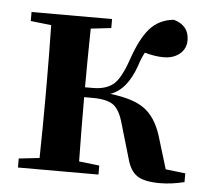

<svg xmlns="http://www.w3.org/2000/svg" viewBox="-45 -599 716 658"><g transform="rotate(5 313.0 -270.0)"><path d="M544 -38 612 -30V0Q568 11 528 11Q474 11 449.5 -5.5Q425 -22 414 -64L380 -180Q367 -228 344.5 -244Q322 -260 273 -260H244Q244 -153 246 -39L316 -31V0H39V-31L110 -39Q112 -153 112 -235V-300Q112 -382 110 -496L39 -504V-535H316V-504L246 -496Q244 -384 244 -294H271Q314 -294 339.5 -313.5Q365 -333 388 -399Q414 -476 445.5 -511Q477 -546 527 -551Q580 -536 580 -485Q580 -456 558.5 -438Q537 -420 503 -420Q473 -420 438 -430Q427 -410 419 -384Q389 -298 332 -279Q411 -270 450 -242Q489 -214 509 -153Z"/></g></svg>

Font: Swei Spring CJKtc
Style: Bold
Weight: 700
Version: Version 1.021